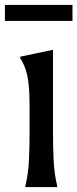

<svg xmlns="http://www.w3.org/2000/svg" viewBox="-26 -759 314 779"><path d="M94 -222V-330Q94 -384 90 -418.5Q86 -453 78 -477Q70 -501 56 -523V-529L189 -557V-222Q189 -166 191.5 -110Q194 -54 207 0H76Q89 -54 91.5 -110Q94 -166 94 -222ZM-6 -739H268V-674H-6Z"/></svg>

Font: Faculty Glyphic
Style: Regular
Weight: 400
Designer: Koto Studio, Dylan Young
Foundry: Koto Studio
Version: Version 1.004; ttfautohint (v1.8.4.7-5d5b)